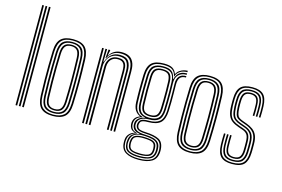

<svg xmlns="http://www.w3.org/2000/svg" viewBox="-116 -1060 2180 1482"><g transform="rotate(15 974.0 -319.0)"><path d="M107.8 0V-800H121V0ZM54.8 0V-800H68V0ZM81.2 0V-800H94.5V0Z M354 6.8Q287 6.8 256.9 -23.8Q226.8 -54.2 224.2 -122.5Q222 -185.5 221.2 -243.9Q220.5 -302.2 221.2 -360Q222 -417.8 224 -478.2Q227 -549.8 258.9 -578.2Q290.8 -606.8 354 -606.8Q421.2 -606.8 451 -576.1Q480.8 -545.5 483.5 -477.2Q487 -383 486.9 -297.6Q486.8 -212.2 483.5 -121.8Q480.8 -50.5 448.9 -21.9Q417 6.8 354 6.8ZM354 -4.2Q409.2 -4.2 438.4 -29.9Q467.5 -55.5 470.2 -121.8Q473.5 -212 473.5 -296Q473.5 -380 470 -476.5Q468 -537.8 442 -566.8Q416 -595.8 354 -595.8Q295.2 -595.8 267.5 -568.2Q239.8 -540.8 237.2 -475.5Q235.2 -421.8 234.5 -365.1Q233.8 -308.5 234.5 -248Q235.2 -187.5 237.5 -122Q239.8 -55.5 269.1 -29.9Q298.5 -4.2 354 -4.2ZM354 -15.5Q301.2 -15.5 277 -40.8Q252.8 -66 250.5 -125Q248.8 -178.8 247.9 -237Q247 -295.2 247.6 -355.5Q248.2 -415.8 250.5 -475.2Q252.8 -535.2 277.6 -559.9Q302.5 -584.5 354 -584.5Q403 -584.5 428.9 -561Q454.8 -537.5 456.8 -477.5Q459 -416.8 459.8 -358.4Q460.5 -300 459.9 -242.1Q459.2 -184.2 457.2 -124.8Q455 -64.8 430.1 -40.1Q405.2 -15.5 354 -15.5ZM354 -26.5Q398.2 -26.5 420 -48.6Q441.8 -70.8 444 -125Q446.5 -201 446.9 -290Q447.2 -379 443.8 -474.5Q441.8 -529.8 419.6 -551.6Q397.5 -573.5 354 -573.5Q309.5 -573.5 287.8 -551.4Q266 -529.2 263.8 -474.8Q262 -423.8 261.1 -367.1Q260.2 -310.5 260.9 -249.6Q261.5 -188.8 263.8 -125Q265.8 -69.2 288.4 -47.9Q311 -26.5 354 -26.5ZM354 -37.8Q317.8 -37.8 298.2 -56.6Q278.8 -75.5 277 -125.2Q275 -184.5 274.2 -242Q273.5 -299.5 274.2 -357.1Q275 -414.8 277 -474Q278.8 -521.8 297 -542Q315.2 -562.2 354 -562.2Q390.2 -562.2 409.5 -543.4Q428.8 -524.5 430.5 -474.5Q433.5 -387 433.6 -298.4Q433.8 -209.8 430.5 -125.8Q428.8 -77.2 410.2 -57.5Q391.8 -37.8 354 -37.8ZM354 -48.8Q386.2 -48.8 401.1 -66.9Q416 -85 417.2 -126.2Q420 -205.5 420.4 -291.6Q420.8 -377.8 417.2 -474Q416 -517.2 400.1 -534.2Q384.2 -551.2 354 -551.2Q321.2 -551.2 306.5 -532.9Q291.8 -514.5 290.2 -473.5Q288.2 -415.5 287.5 -359.8Q286.8 -304 287.5 -246.6Q288.2 -189.2 290.2 -125.8Q291.5 -82.2 307.6 -65.5Q323.8 -48.8 354 -48.8Z M837.8 0V-475.5Q837.8 -495.2 834.9 -516.2Q832 -537.2 822.2 -555.1Q812.5 -573 792.4 -584.1Q772.2 -595.2 738 -595.2Q702.5 -595.2 676.9 -578.5Q651.2 -561.8 635.8 -530.5H631.8L637.8 -600H651.2V-594L643.2 -554.2H645.8Q660.8 -579.2 685 -593.1Q709.2 -607 741.5 -607Q773.5 -607 794 -598.1Q814.5 -589.2 826.1 -574.5Q837.8 -559.8 843.1 -542.5Q848.5 -525.2 849.8 -508.2Q851 -491.2 851 -477.8V0ZM586.5 0V-600H599.8V0ZM639.8 0V-466Q639.8 -489.5 649.2 -510.6Q658.8 -531.8 678.4 -545Q698 -558.2 728 -558.2Q751.8 -558.2 765.9 -550.6Q780 -543 786.9 -530.4Q793.8 -517.8 796 -502.2Q798.2 -486.8 798.2 -471.2V0H785V-470.5Q785 -487.8 781.9 -505.4Q778.8 -523 766.2 -534.8Q753.8 -546.5 726.2 -546.5Q701.5 -546.5 685.4 -535.2Q669.2 -524 661.4 -505.9Q653.5 -487.8 653.5 -466.8V0ZM613 0V-600H626.2L623.2 -499.5H626.8Q639 -537.2 666.4 -560.4Q693.8 -583.5 734.8 -583Q785.2 -582.8 804.9 -555Q824.5 -527.2 824.5 -474.8V0H811.2V-473.2Q811.2 -519.5 794.5 -545.4Q777.8 -571.2 730.8 -571.2Q695.2 -571.2 672.1 -554.9Q649 -538.5 637.8 -514Q626.5 -489.5 626.5 -464.8V0Z M1080 162Q1014.8 162 976.9 139.5Q939 117 937 63.2Q936.5 55.8 936.8 49.9Q937 44 937.5 38.5Q939.2 11.8 956.6 -7Q974 -25.8 997.8 -31V-33.8Q974 -42 965.1 -56.1Q956.2 -70.2 955 -87Q954.8 -91.5 954.8 -95Q954.8 -98.5 955 -102.8Q956.8 -124 969 -139.5Q981.2 -155 1004 -163V-166.5Q980.5 -175.8 965.2 -199.1Q950 -222.5 948.5 -262.2Q947.5 -289.5 947 -315Q946.5 -340.5 946.5 -366.5Q946.5 -392.5 947 -421.2Q947.5 -450 948.5 -483.5Q951 -550.2 982 -578.5Q1013 -606.8 1080.2 -606.8Q1127 -606.8 1149 -592.8Q1171 -578.8 1180.2 -551.5H1183Q1191.5 -568.8 1206.9 -579.6Q1222.2 -590.5 1239.6 -595.4Q1257 -600.2 1271 -600V-588.8Q1232.5 -588.5 1210.4 -572Q1188.2 -555.5 1181.5 -531.8H1178.8Q1172 -564 1150.6 -579.9Q1129.2 -595.8 1080.2 -595.8Q1017.5 -595.8 990.8 -569.1Q964 -542.5 961.8 -483.8Q960.8 -445.8 960.1 -412.1Q959.5 -378.5 959.8 -342.8Q960 -307 961.8 -262.2Q963.5 -219 980.1 -196Q996.8 -173 1024.5 -166.5V-163Q996 -156 982.1 -140.5Q968.2 -125 966.5 -103.2Q966.2 -99.5 966.2 -95.5Q966.2 -91.5 966.5 -86.8Q967.8 -69 978 -55Q988.2 -41 1016.8 -34V-31.2Q988 -25.2 969.6 -8.1Q951.2 9 948.8 38.8Q948 45.2 947.6 50.1Q947.2 55 947.8 63.2Q950.2 114.2 984.8 133.2Q1019.2 152.2 1080 152.2Q1141.8 152.2 1176.2 133.2Q1210.8 114.2 1214.8 63.2Q1215.5 56 1215.4 50.5Q1215.2 45 1214.5 38Q1211.2 -11.8 1177.4 -28.2Q1143.5 -44.8 1082 -47Q1051.5 -48.2 1034.6 -53.2Q1017.8 -58.2 1010.2 -66.8Q1002.8 -75.2 1000.5 -87Q999.5 -91.2 999.4 -95.4Q999.2 -99.5 999.8 -103Q1003.2 -127.2 1019.1 -138.8Q1035 -150.2 1080.2 -149.8Q1135.5 -149.2 1164.9 -173.5Q1194.2 -197.8 1197.2 -260.8Q1198.8 -300.5 1199.1 -333.8Q1199.5 -367 1199.2 -401.9Q1199 -436.8 1198 -481.5Q1197.2 -514.5 1214.8 -536.4Q1232.2 -558.2 1271 -557.2V-546.2Q1239.2 -546.5 1224.5 -529Q1209.8 -511.5 1210.2 -473.2Q1211 -433.8 1211.2 -399.8Q1211.5 -365.8 1211.2 -332.4Q1211 -299 1209.2 -261.8Q1206.2 -195.2 1176.2 -167.1Q1146.2 -139 1080.2 -138.5Q1050.8 -138.5 1036.8 -134.1Q1022.8 -129.8 1018 -121.4Q1013.2 -113 1011.8 -100.8Q1011.5 -99 1011.6 -96.1Q1011.8 -93.2 1012.2 -90.2Q1014 -79.5 1020.2 -72.8Q1026.5 -66 1041 -62.5Q1055.5 -59 1082 -57.8Q1150.5 -55.2 1186.8 -36.1Q1223 -17 1226.8 38.5Q1227.2 47 1227.2 51.2Q1227.2 55.5 1226.8 63.2Q1223.2 116.5 1185.9 139.2Q1148.5 162 1080 162ZM1080 132.2Q1116.2 132.2 1140.6 126Q1165 119.8 1177.8 104.8Q1190.5 89.8 1192 63.5Q1192.5 56.5 1192.4 51.2Q1192.2 46 1191.5 38.5Q1189.8 11.5 1176.2 -2Q1162.8 -15.5 1138.9 -20.9Q1115 -26.2 1082 -28.2Q1029.8 -31.5 1002.1 -15.9Q974.5 -0.2 970 38.2Q969 45 968.6 50.6Q968.2 56.2 968.5 63.8Q971 105.5 1000.4 118.9Q1029.8 132.2 1080 132.2ZM1080 122.8Q1034 122.8 1008 111.5Q982 100.2 979.8 63.8Q979.2 57.8 979.4 51Q979.5 44.2 980.2 37.8Q983.5 1.2 1010.2 -10Q1037 -21.2 1082.8 -19.5Q1111.8 -18.2 1133 -14.1Q1154.2 -10 1166.6 1.9Q1179 13.8 1180.5 38.5Q1181.5 46.5 1181.4 51.9Q1181.2 57.2 1180.8 63.8Q1178.2 100.8 1151.9 111.8Q1125.5 122.8 1080 122.8ZM1080 112.5Q1105.2 112.5 1124.4 109.4Q1143.5 106.2 1155 95.8Q1166.5 85.2 1168.2 63.8Q1169.2 57 1169 51.2Q1168.8 45.5 1167.8 38.5Q1166.5 17.5 1155.4 7.8Q1144.2 -2 1125.4 -5.1Q1106.5 -8.2 1082 -9Q1041 -11 1017.4 -1.6Q993.8 7.8 992.2 38.5Q991 44 990.9 51Q990.8 58 991.8 63.8Q994 95.8 1017.5 104.1Q1041 112.5 1080 112.5ZM1080 142.5Q1023 142.5 991.4 126.5Q959.8 110.5 957.5 63.5Q957 56 957.5 50.4Q958 44.8 958.5 38.5Q961.2 7.5 980.1 -9.6Q999 -26.8 1036 -31.5V-34.2Q1004 -39.8 991.5 -53.4Q979 -67 976.5 -86.8Q976.2 -92 976.1 -95Q976 -98 976.2 -103.2Q976.8 -126 996.1 -142.6Q1015.5 -159.2 1045 -164V-166.8Q1010.5 -173.2 993.6 -195.5Q976.8 -217.8 975 -263Q973.8 -295.5 973.2 -329.6Q972.8 -363.8 973.1 -401.5Q973.5 -439.2 975 -482.8Q977 -540.5 1002.8 -562.5Q1028.5 -584.5 1080.2 -584.5Q1127.5 -584.5 1148.9 -567Q1170.2 -549.5 1176.8 -509.2H1179.5Q1185 -532.2 1196.5 -547.6Q1208 -563 1226.5 -571Q1245 -579 1271 -579V-568Q1229 -568.2 1206.1 -544.4Q1183.2 -520.5 1184.8 -477.2Q1186.2 -437 1186.6 -400.5Q1187 -364 1186.6 -330Q1186.2 -296 1184.8 -263.5Q1182 -203.5 1155.4 -181.6Q1128.8 -159.8 1080.2 -160.2Q1052.2 -160.5 1032.6 -153.5Q1013 -146.5 1002.1 -134.1Q991.2 -121.8 989.2 -105.2Q988.8 -100.2 988.6 -96Q988.5 -91.8 989.2 -87.2Q992.5 -65 1012.1 -52.6Q1031.8 -40.2 1082 -38.5Q1119.5 -37.2 1146.1 -30.2Q1172.8 -23.2 1187.8 -7Q1202.8 9.2 1204.2 38.5Q1204.8 45.5 1204.9 50.4Q1205 55.2 1204.5 63.5Q1201 109.2 1168.8 125.9Q1136.5 142.5 1080 142.5ZM1080.2 -172.8Q1125.8 -172.8 1147.8 -192.8Q1169.8 -212.8 1172 -264Q1173.2 -293.8 1173.6 -328.5Q1174 -363.2 1173.9 -402.1Q1173.8 -441 1172.2 -482.2Q1170.5 -533.5 1147.8 -553.5Q1125 -573.5 1080.2 -573.5Q1033 -573.5 1011.6 -553.1Q990.2 -532.8 988.2 -482Q986 -422.5 986.1 -368.1Q986.2 -313.8 988.2 -263.8Q990.2 -214.2 1011.9 -193.5Q1033.5 -172.8 1080.2 -172.8ZM1080.2 -183.8Q1042.2 -183.8 1022.8 -200.8Q1003.2 -217.8 1001.5 -264.2Q999.5 -314 999.5 -371.4Q999.5 -428.8 1001.5 -481.5Q1003 -528 1022 -545.1Q1041 -562.2 1080.2 -562.2Q1121 -562.2 1139.1 -544.8Q1157.2 -527.2 1159 -482Q1160.5 -443 1160.8 -405Q1161 -367 1160.5 -331.8Q1160 -296.5 1158.8 -264.8Q1156.8 -218.8 1138.1 -201.2Q1119.5 -183.8 1080.2 -183.8ZM1080.2 -195Q1113.5 -195 1128.5 -210.4Q1143.5 -225.8 1145.5 -265.5Q1146.8 -297.5 1147.2 -333.8Q1147.8 -370 1147.5 -407.6Q1147.2 -445.2 1145.8 -481.2Q1144.2 -521.5 1129.1 -536.4Q1114 -551.2 1080.2 -551.2Q1047 -551.2 1031.6 -536.2Q1016.2 -521.2 1014.8 -480.8Q1012.8 -428.2 1012.8 -372.1Q1012.8 -316 1014.8 -265Q1016.2 -224.2 1032.2 -209.6Q1048.2 -195 1080.2 -195Z M1447.8 6.8Q1380.8 6.8 1350.6 -23.8Q1320.5 -54.2 1318 -122.5Q1315.8 -185.5 1315 -243.9Q1314.2 -302.2 1315 -360Q1315.8 -417.8 1317.8 -478.2Q1320.8 -549.8 1352.6 -578.2Q1384.5 -606.8 1447.8 -606.8Q1515 -606.8 1544.8 -576.1Q1574.5 -545.5 1577.2 -477.2Q1580.8 -383 1580.6 -297.6Q1580.5 -212.2 1577.2 -121.8Q1574.5 -50.5 1542.6 -21.9Q1510.8 6.8 1447.8 6.8ZM1447.8 -4.2Q1503 -4.2 1532.1 -29.9Q1561.2 -55.5 1564 -121.8Q1567.2 -212 1567.2 -296Q1567.2 -380 1563.8 -476.5Q1561.8 -537.8 1535.8 -566.8Q1509.8 -595.8 1447.8 -595.8Q1389 -595.8 1361.2 -568.2Q1333.5 -540.8 1331 -475.5Q1329 -421.8 1328.2 -365.1Q1327.5 -308.5 1328.2 -248Q1329 -187.5 1331.2 -122Q1333.5 -55.5 1362.9 -29.9Q1392.2 -4.2 1447.8 -4.2ZM1447.8 -15.5Q1395 -15.5 1370.8 -40.8Q1346.5 -66 1344.2 -125Q1342.5 -178.8 1341.6 -237Q1340.8 -295.2 1341.4 -355.5Q1342 -415.8 1344.2 -475.2Q1346.5 -535.2 1371.4 -559.9Q1396.2 -584.5 1447.8 -584.5Q1496.8 -584.5 1522.6 -561Q1548.5 -537.5 1550.5 -477.5Q1552.8 -416.8 1553.5 -358.4Q1554.2 -300 1553.6 -242.1Q1553 -184.2 1551 -124.8Q1548.8 -64.8 1523.9 -40.1Q1499 -15.5 1447.8 -15.5ZM1447.8 -26.5Q1492 -26.5 1513.8 -48.6Q1535.5 -70.8 1537.8 -125Q1540.2 -201 1540.6 -290Q1541 -379 1537.5 -474.5Q1535.5 -529.8 1513.4 -551.6Q1491.2 -573.5 1447.8 -573.5Q1403.2 -573.5 1381.5 -551.4Q1359.8 -529.2 1357.5 -474.8Q1355.8 -423.8 1354.9 -367.1Q1354 -310.5 1354.6 -249.6Q1355.2 -188.8 1357.5 -125Q1359.5 -69.2 1382.1 -47.9Q1404.8 -26.5 1447.8 -26.5ZM1447.8 -37.8Q1411.5 -37.8 1392 -56.6Q1372.5 -75.5 1370.8 -125.2Q1368.8 -184.5 1368 -242Q1367.2 -299.5 1368 -357.1Q1368.8 -414.8 1370.8 -474Q1372.5 -521.8 1390.8 -542Q1409 -562.2 1447.8 -562.2Q1484 -562.2 1503.2 -543.4Q1522.5 -524.5 1524.2 -474.5Q1527.2 -387 1527.4 -298.4Q1527.5 -209.8 1524.2 -125.8Q1522.5 -77.2 1504 -57.5Q1485.5 -37.8 1447.8 -37.8ZM1447.8 -48.8Q1480 -48.8 1494.9 -66.9Q1509.8 -85 1511 -126.2Q1513.8 -205.5 1514.1 -291.6Q1514.5 -377.8 1511 -474Q1509.8 -517.2 1493.9 -534.2Q1478 -551.2 1447.8 -551.2Q1415 -551.2 1400.2 -532.9Q1385.5 -514.5 1384 -473.5Q1382 -415.5 1381.2 -359.8Q1380.5 -304 1381.2 -246.6Q1382 -189.2 1384 -125.8Q1385.2 -82.2 1401.4 -65.5Q1417.5 -48.8 1447.8 -48.8Z M1784.8 6.8Q1723.2 6.8 1695.4 -21.2Q1667.5 -49.2 1665.2 -114.5Q1664.8 -136.8 1664.6 -160.4Q1664.5 -184 1665.8 -206H1678Q1677 -185 1677 -160.1Q1677 -135.2 1677.5 -115.2Q1679.5 -55.8 1704.4 -30Q1729.2 -4.2 1784.8 -4.2Q1845 -4.2 1870.2 -30.4Q1895.5 -56.5 1897.2 -113.2Q1898 -126.2 1898.1 -137.2Q1898.2 -148.2 1898.1 -159.4Q1898 -170.5 1898 -183.8Q1898 -240.8 1876.8 -269Q1855.5 -297.2 1811.5 -313.2L1775.2 -326.2Q1753 -334.2 1740.6 -343.9Q1728.2 -353.5 1722.8 -372.5Q1717.2 -391.5 1715.5 -427.5Q1715 -441 1714.9 -454.1Q1714.8 -467.2 1715.5 -483.2Q1717.5 -525.5 1733.6 -543.9Q1749.8 -562.2 1787.2 -562.2Q1822.8 -562.2 1839.4 -544.5Q1856 -526.8 1857 -484Q1857.5 -470 1857.8 -446.6Q1858 -423.2 1856.8 -395.5H1844.5Q1845.8 -422.2 1845.5 -444.1Q1845.2 -466 1844.8 -483.5Q1844 -520.5 1830.1 -535.9Q1816.2 -551.2 1787.2 -551.2Q1756.8 -551.2 1743.2 -535.5Q1729.8 -519.8 1728.5 -483.2Q1728 -468.2 1727.9 -456.5Q1727.8 -444.8 1728.5 -427.5Q1730 -394.8 1734.8 -377.8Q1739.5 -360.8 1750.1 -352.4Q1760.8 -344 1779 -337.2L1814.8 -324Q1844 -313.5 1865.6 -297.6Q1887.2 -281.8 1899.1 -254.9Q1911 -228 1911 -183.8Q1911 -170.2 1911 -159.1Q1911 -148 1911 -137Q1911 -126 1910.2 -113Q1908 -51.8 1880.6 -22.5Q1853.2 6.8 1784.8 6.8ZM1784.8 -15.5Q1734 -15.5 1712.8 -39.6Q1691.5 -63.8 1690 -115.5Q1689.5 -137 1689.2 -158.2Q1689 -179.5 1690.2 -206H1702.8Q1701.2 -179 1701.6 -155.9Q1702 -132.8 1702.2 -116Q1703.8 -68.2 1722.9 -47.4Q1742 -26.5 1784.8 -26.5Q1832.5 -26.5 1851.1 -48.2Q1869.8 -70 1871.5 -113.5Q1872.5 -133 1872.4 -148.4Q1872.2 -163.8 1872.2 -183.8Q1872.2 -233.2 1855.6 -256.2Q1839 -279.2 1804.8 -291.2L1767.5 -304.2Q1739.5 -314.2 1723.1 -327Q1706.8 -339.8 1699.1 -362.9Q1691.5 -386 1689.8 -427.2Q1689 -445.2 1689.2 -456.8Q1689.5 -468.2 1689.8 -483.5Q1690.8 -536.2 1712.6 -560.4Q1734.5 -584.5 1787.2 -584.5Q1836.5 -584.5 1858.2 -561.5Q1880 -538.5 1881.5 -485.2Q1882 -466.8 1882.2 -445Q1882.5 -423.2 1881.2 -395.5H1869Q1870.2 -424.8 1870 -446.6Q1869.8 -468.5 1869.2 -485.2Q1868 -533 1848.5 -553.2Q1829 -573.5 1787.2 -573.5Q1742 -573.5 1722.8 -552.1Q1703.5 -530.8 1702.8 -483.5Q1702.5 -467.5 1702.2 -456.5Q1702 -445.5 1702.8 -427.2Q1704.5 -387.2 1711.5 -366.1Q1718.5 -345 1733 -334.4Q1747.5 -323.8 1771.2 -315.2L1808 -302Q1847.5 -288.2 1866.2 -262.8Q1885 -237.2 1885 -183.8Q1885 -163.8 1885.1 -148.2Q1885.2 -132.8 1884.5 -113.2Q1882.5 -63 1860.6 -39.2Q1838.8 -15.5 1784.8 -15.5ZM1784.8 -37.8Q1749.8 -37.8 1732.8 -55.5Q1715.8 -73.2 1714.5 -116.8Q1714.2 -135.8 1713.9 -158.8Q1713.5 -181.8 1714.8 -206H1727Q1726 -185.8 1726.1 -162.4Q1726.2 -139 1726.8 -117.5Q1727.5 -80.8 1741.2 -64.8Q1755 -48.8 1784.8 -48.8Q1818 -48.8 1831.1 -65.1Q1844.2 -81.5 1845.8 -114Q1846.8 -132.8 1846.5 -148.2Q1846.2 -163.8 1846.2 -183.8Q1846.2 -225.2 1834.1 -243Q1822 -260.8 1797.8 -269.2L1759.5 -282.5Q1728.5 -293.2 1707.6 -308.6Q1686.8 -324 1675.9 -351.8Q1665 -379.5 1664 -427Q1663.2 -446.5 1663.5 -459.9Q1663.8 -473.2 1664 -483.8Q1665 -548.5 1693 -577.6Q1721 -606.8 1787.2 -606.8Q1848.5 -606.8 1876.2 -579Q1904 -551.2 1906.2 -486.2Q1906.8 -467.8 1906.9 -443.1Q1907 -418.5 1905.8 -395.5H1893.5Q1894.8 -416.8 1894.6 -441.2Q1894.5 -465.8 1894 -485.5Q1892 -544.5 1867.1 -570.1Q1842.2 -595.8 1787.2 -595.8Q1728 -595.8 1703 -569.1Q1678 -542.5 1676.8 -483.8Q1676.8 -467.8 1676.5 -456.4Q1676.2 -445 1676.8 -427Q1678.5 -382.8 1687.4 -357.4Q1696.2 -332 1714.9 -317.9Q1733.5 -303.8 1763.5 -293.5L1801.2 -280.2Q1834.5 -268.8 1846.9 -247Q1859.2 -225.2 1859.2 -183.8Q1859.2 -172.8 1859.4 -161.6Q1859.5 -150.5 1859.4 -138.9Q1859.2 -127.2 1858.8 -113.8Q1857.2 -74.8 1840.9 -56.2Q1824.5 -37.8 1784.8 -37.8Z"/></g></svg>

Font: Big Shoulders Inline Display Thin
Style: Regular
Weight: 400
Version: Version 2.002